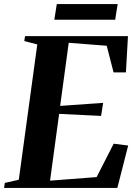

<svg xmlns="http://www.w3.org/2000/svg" viewBox="-37 -920 667 940"><path d="M-17 0 -13.5 -24.5 55 -40 145.5 -702.5 82 -719 85.5 -743H589.5L579.5 -565.5H519L485.5 -696L299.5 -710.5L257.5 -401.5L468 -416.5L458 -352.5L252.5 -362.5L208 -35.5L436 -53L519.5 -216.5L590.5 -207.5L537.5 0ZM241 -900H539L527 -823.5H229Z"/></svg>

Font: Merriweather 120pt
Style: Bold Italic
Weight: 700
Italic angle: -7.8°
Version: Version 2.101